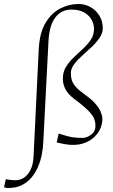

<svg xmlns="http://www.w3.org/2000/svg" viewBox="-104 -717 565 962"><path d="M-63 225Q-67 225 -70 224.5Q-73 224 -76 223Q-79 222 -84 222L-75 181Q-65 183 -52 184.5Q-39 186 -26 186Q-3 186 16.5 173Q36 160 49 134Q62 108 64 69L90 -468Q94 -553 124.5 -603Q155 -653 199 -675Q243 -697 289 -697Q322 -697 349.5 -681.5Q377 -666 394 -638.5Q411 -611 411 -576Q411 -551 395 -527.5Q379 -504 355 -481.5Q331 -459 307 -437.5Q283 -416 267 -394.5Q251 -373 251 -351Q251 -330 256.5 -313.5Q262 -297 277 -280.5Q292 -264 320 -244Q354 -220 373 -198.5Q392 -177 400 -158Q408 -139 409 -122Q409 -98 399.5 -75Q390 -52 371 -33Q352 -14 324.5 -2.5Q297 9 261 9Q242 9 219.5 5Q197 1 180 -3L190 -48Q210 -42 226 -37Q242 -32 261.5 -29Q281 -26 310 -26Q330 -26 352.5 -42Q375 -58 374 -88Q374 -105 368 -121.5Q362 -138 339.5 -161.5Q317 -185 267 -222Q252 -233 239 -248Q226 -263 218.5 -282Q211 -301 211 -323Q211 -357 227 -382.5Q243 -408 266 -430Q289 -452 312 -473Q335 -494 351 -518Q367 -542 367 -573Q367 -594 356 -616Q345 -638 319.5 -653.5Q294 -669 252 -669Q202 -668 172.5 -628.5Q143 -589 139 -512L113 -7Q112 24 105.5 57Q99 90 86 120Q73 150 53 173.5Q33 197 4.5 211Q-24 225 -63 225Z"/></svg>

Font: Ancizar Sans Thin
Style: Italic
Weight: 100
Italic angle: -4°
Designer: Cesar Puertas, Viviana Monsalve, Julian Moncada, Julian Prieto, Jose Castro, Mariel Hernandez, Felipe Aragon, Sara Alarc
Version: Version 8.100